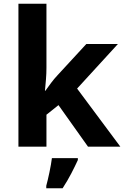

<svg xmlns="http://www.w3.org/2000/svg" viewBox="-20 -780 660 1021"><path d="M227 -420Q227 -389 224.5 -358.5Q222 -328 219 -297H221Q236 -318 252 -339.5Q268 -361 286 -380L439 -546H607L390 -309L620 0H448L291 -221L227 -170V0H78V-760H227ZM394 71Q379 104 359 142.5Q339 181 313 221H226V208Q234 179 243 136Q252 93 256 61H394Z"/></svg>

Font: Noto Sans Medefaidrin
Style: Bold
Weight: 700
Designer: Dalton Maag Ltd
Foundry: Dalton Maag Ltd
Version: Version 1.002; ttfautohint (v1.8.4.7-5d5b)